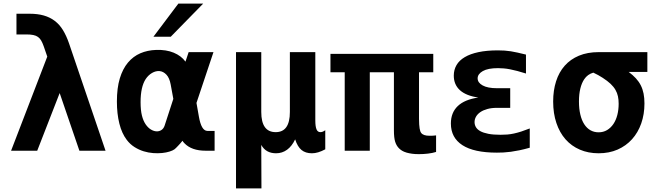

<svg xmlns="http://www.w3.org/2000/svg" viewBox="-20 -836 3652 1065"><path d="M242.2 -522 222.2 -580.1Q215.8 -598.1 208.7 -610.6Q201.7 -623 190.9 -630.9Q180.2 -638.7 164.6 -641.8Q148.9 -645 126 -645H71.3V-759.8H144.5Q189 -759.8 223.1 -750Q257.3 -740.2 283.7 -720.2Q310.1 -700.2 329.1 -669.2Q348.1 -638.2 362.8 -595.7L565.4 0H420.4L311 -319.8L186.5 0H41.5Z M969.2 -815.9H1106.9L927.2 -632.3H831.1ZM1120.6 0Q1043 0 1003.4 -41Q1000.5 -43.9 996.8 -48.3Q993.2 -52.7 992.2 -55.2Q986.3 -47.9 980 -40.5Q973.6 -33.2 967.5 -26.9Q961.4 -20.5 956.3 -15.4Q951.2 -10.3 947.8 -7.8Q938.5 -1 920.7 4.6Q902.8 10.3 879.6 12.7Q856.4 15.1 829.8 13.2Q803.2 11.2 776.9 3.2Q750.5 -4.9 726.1 -20.3Q701.7 -35.6 683.1 -60.1Q655.8 -95.7 642.1 -150.4Q628.4 -205.1 628.4 -272.9Q628.4 -347.7 644.5 -400.9Q660.6 -454.1 689.7 -488.8Q718.8 -523.4 758.5 -540.5Q798.3 -557.6 846.2 -559.1Q901.9 -561 943.6 -543.7Q985.4 -526.4 1008.8 -494.1L1026.4 -546.9H1164.1L1069.8 -265.1L1083 -190.4Q1096.7 -109.9 1130.4 -109.9H1170.4V0ZM941.4 -287.6 926.8 -367.2Q919.9 -404.3 902.8 -422.1Q885.7 -439.9 865 -441.7Q844.2 -443.4 823.5 -431.4Q802.7 -419.4 788.1 -397.5Q759.8 -354 759.8 -269.5Q759.8 -225.1 767.1 -195.6Q774.4 -166 788.1 -146Q801.3 -127 817.4 -117.4Q833.5 -107.9 848.6 -107.4Q863.8 -106.9 875.7 -115Q887.7 -123 893.1 -139.2Z M1289.1 -546.9H1429.2V-214.8Q1429.2 -103 1509.3 -103Q1587.9 -103 1587.9 -214.8V-546.9H1729V-168Q1729 -134.3 1735.8 -118.2Q1742.2 -103 1757.3 -103Q1770 -103 1784.2 -113.8V-7.8Q1763.2 3.4 1745.1 8.8Q1727.1 14.2 1710 14.2Q1674.8 14.2 1652.6 -3.9Q1630.4 -22 1617.2 -63Q1599.1 -24.9 1572.3 -5.4Q1545.4 14.2 1511.2 14.2Q1454.6 14.2 1429.2 -32.2L1430.2 209H1289.1Z M2303.2 19Q2282.2 19 2266.1 16.8Q2250 14.6 2235.8 10.7Q2219.7 5.9 2210 -0.2Q2200.2 -6.3 2193.4 -13.2Q2186.5 -20 2181.2 -28.8Q2175.8 -37.6 2171.9 -49.8Q2165 -71.8 2165 -113.8V-435.1H2031.2V0H1892.1V-435.1H1813V-537.1H2383.3V-435.1H2304.2V-176.8Q2304.2 -158.7 2305.2 -145.8Q2306.2 -132.8 2307.6 -123.5Q2309.1 -114.3 2311.3 -108.2Q2313.5 -102.1 2316.4 -98.6Q2328.1 -83 2362.3 -83Q2368.7 -83 2373.8 -83Q2378.9 -83 2382.8 -83.5L2398.9 -85V6.8Q2378.9 13.2 2353.5 16.1Q2341.3 17.6 2328.4 18.3Q2315.4 19 2303.2 19Z M2736.3 10.7Q2608.9 10.7 2544.9 -30.8Q2481 -72.3 2481 -150.9Q2481 -211.4 2519.3 -247.8Q2557.6 -284.2 2633.3 -294.9Q2565.4 -304.7 2531.2 -335.7Q2497.1 -366.7 2497.1 -416.5Q2497.1 -448.7 2512.2 -474.9Q2527.3 -501 2557.9 -519Q2588.4 -537.1 2634.3 -546.9Q2680.2 -556.6 2741.7 -556.6Q2762.2 -556.6 2779.1 -555.4Q2795.9 -554.2 2813.5 -551.5Q2831.1 -548.8 2851.1 -544.2Q2871.1 -539.6 2897.5 -533.2V-428.2Q2871.6 -436.5 2850.1 -442.1Q2828.6 -447.8 2810.1 -451.4Q2791.5 -455.1 2774.9 -456.5Q2758.3 -458 2742.7 -458Q2686.5 -458 2658 -441.7Q2629.4 -425.3 2629.4 -401.4Q2629.4 -377.4 2657.2 -362.1Q2685.1 -346.7 2736.3 -346.7H2810.1V-237.8H2736.3Q2706.5 -237.8 2683.6 -231.4Q2660.6 -225.1 2644.8 -214.4Q2628.9 -203.6 2620.6 -189.2Q2612.3 -174.8 2612.3 -158.7Q2612.3 -144 2619.6 -131.1Q2627 -118.2 2644 -108.6Q2661.1 -99.1 2688.5 -93.8Q2715.8 -88.4 2756.3 -88.4Q2775.9 -88.4 2793.9 -89.8Q2812 -91.3 2831.1 -95.5Q2850.1 -99.6 2871.3 -106.4Q2892.6 -113.3 2918.5 -123.5V-16.6Q2887.2 -7.8 2861.3 -2.4Q2835.4 2.9 2813.5 5.9Q2791.5 8.8 2772.7 9.8Q2753.9 10.7 2736.3 10.7Z M3300.3 14.2Q3243.2 14.2 3196.5 -5.9Q3149.9 -25.9 3116.9 -63.2Q3084 -100.6 3066.2 -153.8Q3048.3 -207 3048.3 -272.9Q3048.3 -334.5 3064.5 -385Q3080.6 -435.5 3112.3 -471.4Q3144 -507.3 3191.4 -527.1Q3238.8 -546.9 3301.3 -546.9H3570.8V-437H3467.3Q3490.7 -419.4 3507.3 -401.4Q3523.9 -383.3 3534.4 -362.5Q3544.9 -341.8 3549.8 -317.1Q3554.7 -292.5 3554.7 -262.2Q3554.7 -202.1 3536.9 -151.4Q3519 -100.6 3485.8 -63.7Q3452.6 -26.9 3405.8 -6.3Q3358.9 14.2 3300.3 14.2ZM3300.3 -102.1Q3326.7 -102.1 3347.4 -114.5Q3368.2 -127 3382.6 -148.4Q3397 -169.9 3404.3 -198.7Q3411.6 -227.5 3411.6 -260.7Q3411.6 -282.7 3407.7 -301.5Q3403.8 -320.3 3393.8 -337.6Q3383.8 -355 3366.7 -371.1Q3349.6 -387.2 3323.2 -404.3Q3313 -411.1 3298.1 -419.4Q3283.2 -427.7 3271 -433.1Q3238.8 -423.8 3220.7 -396.5Q3206.5 -375.5 3199 -344.7Q3191.4 -314 3191.4 -272.9Q3191.4 -232.4 3199 -200.7Q3206.5 -168.9 3220.7 -147Q3234.9 -125 3255.1 -113.5Q3275.4 -102.1 3300.3 -102.1Z"/></svg>

Font: Hack
Style: Bold
Weight: 700
Monospace: yes
Designer: Christopher Simpkins
Foundry: Christopher Simpkins
Version: Version 2.017